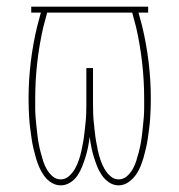

<svg xmlns="http://www.w3.org/2000/svg" viewBox="-20 -550 540 578"><path d="M337 8Q322 8 309 -0.5Q296 -9 287 -22Q278 -35 272.5 -49Q267 -63 262.5 -77.5Q258 -92 255 -107Q252 -122 250 -138Q248 -122 245 -107Q242 -92 237.5 -77.5Q233 -63 227.5 -49Q222 -35 213.5 -22Q205 -9 191.5 -0.5Q178 8 163 8Q148 8 135 0Q122 -8 113 -20.5Q104 -33 98 -47Q92 -61 88 -75Q84 -89 80.5 -104Q77 -119 75 -133.5Q73 -148 71 -163Q69 -178 68 -193Q67 -208 66.5 -223Q66 -238 66 -253Q66 -308 72.5 -362.5Q79 -417 92 -471L103 -512H74V-530H426V-512H397L408 -471Q421 -417 427.5 -362.5Q434 -308 434 -253Q434 -238 433.5 -223Q433 -208 432 -193Q431 -178 429 -163Q427 -148 425 -133.5Q423 -119 419.5 -104Q416 -89 412 -75Q408 -61 402 -47Q396 -33 387 -21Q378 -9 365 -0.5Q352 8 337 8ZM163 -10Q177 -10 188 -20Q199 -30 206 -42.5Q213 -55 217.5 -68.5Q222 -82 225 -95.5Q228 -109 230.5 -123.5Q233 -138 234.5 -152Q236 -166 237.5 -180Q239 -194 239.5 -208Q240 -222 240 -236.5Q240 -251 240 -265V-345H260V-265Q260 -251 260 -236.5Q260 -222 260.5 -208Q261 -194 262.5 -180Q264 -166 265.5 -152Q267 -138 269.5 -123.5Q272 -109 275 -95.5Q278 -82 282.5 -68.5Q287 -55 294 -42.5Q301 -30 312 -20Q323 -10 337 -10Q351 -10 361.5 -19Q372 -28 379 -40Q386 -52 390 -65Q394 -78 397.5 -91Q401 -104 403.5 -117.5Q406 -131 407.5 -144.5Q409 -158 410.5 -171.5Q412 -185 413 -198.5Q414 -212 414 -225.5Q414 -239 414 -253Q414 -307 408 -360.5Q402 -414 390 -467L378 -512H122L110 -467Q98 -414 92 -360.5Q86 -307 86 -253Q86 -239 86 -225.5Q86 -212 87 -198.5Q88 -185 89.5 -171.5Q91 -158 92.5 -144.5Q94 -131 96.5 -117.5Q99 -104 102.5 -91Q106 -78 110 -65Q114 -52 121 -40Q128 -28 138.5 -19Q149 -10 163 -10Z"/></svg>

Font: Iosevka Slab Thin
Style: Regular
Weight: 100
Monospace: yes
Designer: Belleve Invis
Foundry: Belleve Invis
Version: Version 11.1.0; ttfautohint (v1.8.3)